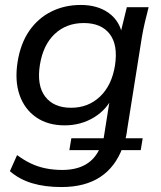

<svg xmlns="http://www.w3.org/2000/svg" viewBox="-20 -532 648 775"><path d="M228 223Q161 223 109.5 207.5Q58 192 20 159L49 94Q76 114 104 127.5Q132 141 164 147.5Q196 154 231 154Q346 154 384 64L391 74H260L268 26H410L395 41Q397 33 398.5 25.5Q400 18 401 10L426 -148H438Q413 -91 360 -58.5Q307 -26 241 -26Q173 -26 126 -58.5Q79 -91 59 -148.5Q39 -206 51 -282Q63 -357 98.5 -408Q134 -459 187.5 -485.5Q241 -512 306 -512Q374 -512 419 -479.5Q464 -447 474 -389L466 -397L492 -503H580Q572 -473 565 -443Q558 -413 553 -384L493 -7Q492 4 489.5 15Q487 26 485 36L476 26H556L548 74H461L475 63Q446 142 384.5 182.5Q323 223 228 223ZM267 -97Q336 -97 383.5 -142Q431 -187 444 -267Q457 -350 423 -394.5Q389 -439 318 -439Q248 -439 201 -395Q154 -351 141 -270Q128 -187 162.5 -142Q197 -97 267 -97Z"/></svg>

Font: Mulish ExtraLight Medium
Style: Italic
Weight: 500
Italic angle: -9°
Version: Version 3.603